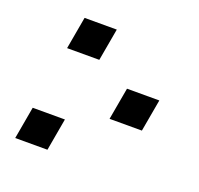

<svg xmlns="http://www.w3.org/2000/svg" viewBox="-102 -662 803 773"><g transform="rotate(20 300.0 -275.0)"><path d="M392.5 -340.5H531L506.5 -202.5H368ZM62 -138.5H200L175.5 0H37.5ZM134.5 -550H272.5L248 -411.5H110Z"/></g></svg>

Font: JuliaMono SemiBoldItalic
Style: Regular
Weight: 600
Italic angle: -9°
Monospace: yes
Designer: cormullion
Foundry: corm
Version: Version 0.049; ttfautohint (v1.8.4)